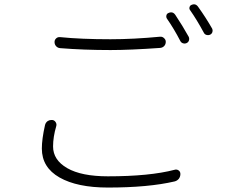

<svg xmlns="http://www.w3.org/2000/svg" viewBox="-20 -843 1040 885"><path d="M749 -757.8Q745.1 -764.6 747.1 -772.5Q749 -780.3 756.8 -783.2Q762.7 -786.1 768.6 -786.1Q780.3 -786.1 788.1 -774.4Q821.3 -724.6 849.6 -673.8Q853.5 -666 851.1 -657.2Q848.6 -648.4 840.3 -644.5Q832 -640.6 823.2 -643.6Q814.5 -646.5 810.5 -655.3Q782.2 -710 749 -757.8ZM856.4 -795.9Q851.6 -801.8 853.5 -809.6Q855.5 -817.4 862.3 -820.3Q869.1 -823.2 874 -823.2Q884.8 -823.2 892.6 -812.5Q929.7 -760.7 958 -710.9Q960 -706.1 960 -701.2Q960 -698.2 959 -695.3Q956.1 -686.5 948.2 -683.1Q940.4 -679.7 931.6 -682.1Q922.9 -684.6 918.9 -693.4Q886.7 -752.9 856.4 -795.9ZM256.8 -621.1Q246.1 -622.1 238.8 -629.9Q231.4 -637.7 231.4 -649.4Q231.4 -659.2 238.8 -666Q246.1 -672.9 256.8 -671.9Q353.5 -662.1 489.3 -662.1Q594.7 -662.1 717.8 -673.8Q719.7 -673.8 720.7 -673.8Q729.5 -673.8 736.3 -667Q744.1 -660.2 744.1 -650.4Q744.1 -638.7 736.8 -630.9Q729.5 -623 717.8 -622.1Q579.1 -612.3 489.3 -612.3Q366.2 -612.3 256.8 -621.1ZM187.5 -266.6Q190.4 -278.3 200.2 -285.2Q208 -290 216.8 -290Q218.8 -290 220.7 -290Q230.5 -289.1 236.3 -280.3Q242.2 -271.5 239.3 -261.7Q224.6 -211.9 224.6 -168Q224.6 -105.5 290 -67.9Q355.5 -30.3 477.5 -30.3Q669.9 -30.3 785.2 -60.5Q794.9 -63.5 803.2 -57.6Q811.5 -51.8 811.5 -41Q811.5 -29.3 804.7 -19.5Q796.9 -9.8 785.2 -6.8Q664.1 21.5 477.5 21.5Q335.9 21.5 254.4 -24.9Q172.9 -71.3 172.9 -158.2Q172.9 -202.1 187.5 -266.6Z"/></svg>

Font: Gen Jyuu Gothic L Monospace Light
Style: Regular
Weight: 300
Designer: [Source Han Sans]
Ryoko NISHIZUKA  (kana & ideographs); Paul D. Hunt (Latin, Greek & Cyrillic); Wenlong ZHANG  (bopomofo
Version: Version 1.002.20150607